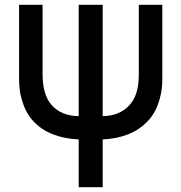

<svg xmlns="http://www.w3.org/2000/svg" viewBox="-20 -560 760 805"><path d="M310 24.5Q250.5 22 202 3.2Q153.5 -15.5 119.5 -52.2Q85.5 -89 71 -144.5Q64.5 -165.5 62.2 -187.2Q60 -209 60 -227.5V-540H158.5V-253.5Q158.5 -210 166 -181Q175 -144 196 -120.2Q217 -96.5 245.5 -85Q274 -73.5 310 -73V-540H410.5V-73Q446.5 -73.5 476.2 -86Q506 -98.5 527 -124Q548 -149.5 556 -186.5Q562 -213.5 562 -253.5V-540H660.5V-227.5Q660.5 -207.5 658.2 -187.5Q656 -167.5 649.5 -145.5Q635 -90.5 600.8 -53.5Q566.5 -16.5 518.2 2.8Q470 22 410.5 24.5V225H310Z"/></svg>

Font: Vela Sans SemBd
Style: Regular
Weight: 600
Designer: Principal design: Mikhail Sharanda - project Manrope.
Design modification: Ravid Balaliev
Foundry: Mikhail Sharanda
Version: Version 1.001